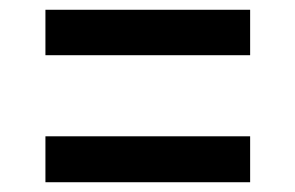

<svg xmlns="http://www.w3.org/2000/svg" viewBox="-20 -548 604 393"><path d="M73 -435V-528H492V-435ZM73 -175V-269H492V-175Z"/></svg>

Font: Onest Medium
Style: Regular
Weight: 500
Designer: Dmitri Voloshin, Andrey Kudryavtsev
Foundry: Dmitri Voloshin, Andrey Kudryavtsev
Version: Version 1.000;gftools[0.9.33]